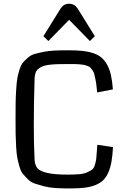

<svg xmlns="http://www.w3.org/2000/svg" viewBox="-20 -1012 704 1043"><path d="M64.5 0ZM508.8 -225.6 593.8 -212.9Q591.3 -166 585.4 -133.1Q579.6 -100.1 568.1 -74.2Q556.6 -48.3 540 -32.5Q523.4 -16.6 497.3 -6.3Q471.2 3.9 438.7 7.8Q406.2 11.7 360.4 11.7Q316.4 11.7 281.7 9.5Q247.1 7.3 218.5 -0.2Q189.9 -7.8 168.7 -14.9Q147.5 -22 131.1 -38.6Q114.7 -55.2 103.8 -68.4Q92.8 -81.5 85.2 -108.6Q77.6 -135.7 73.7 -156.2Q69.8 -176.8 67.6 -215.8Q65.4 -254.9 64.9 -284.2Q64.5 -313.5 64.5 -365.2Q64.5 -419.9 64.9 -453.1Q65.4 -486.3 67.9 -525.4Q70.3 -564.5 74 -585.9Q77.6 -607.4 85.7 -633.1Q93.8 -658.7 104 -671.1Q114.3 -683.6 130.9 -698.2Q147.5 -712.9 167.2 -718.5Q187 -724.1 215.3 -730Q243.7 -735.8 276.1 -737.3Q308.6 -738.8 351.6 -738.8Q396 -738.8 427.2 -735.6Q458.5 -732.4 485.8 -723.4Q513.2 -714.4 530.8 -699.5Q548.3 -684.6 561.8 -660.6Q575.2 -636.7 582.5 -604.2Q589.8 -571.8 593.3 -526.4L507.8 -509.8Q505.4 -534.7 503.4 -551.3Q501.5 -567.9 497.8 -584Q494.1 -600.1 491.9 -610.1Q489.7 -620.1 482.9 -629.6Q476.1 -639.2 471.9 -644Q467.8 -648.9 456.5 -653.3Q445.3 -657.7 437.7 -659.4Q430.2 -661.1 412.8 -662.6Q395.5 -664.1 382.8 -664.1Q370.1 -664.1 345.7 -664.1Q311.5 -664.1 289.8 -663.3Q268.1 -662.6 246.3 -659.9Q224.6 -657.2 212.2 -652.1Q199.7 -647 189 -638.4Q178.2 -629.9 173.6 -617.4Q168.9 -605 168 -587.4Q163.6 -458.5 163.6 -324.2Q163.6 -230.5 168 -141.1Q170.4 -113.3 183.8 -97.7Q197.3 -82 236.1 -72.8Q274.9 -63.5 346.2 -63.5Q384.3 -63.5 410.2 -65.7Q436 -67.9 453.6 -75.9Q471.2 -84 480.5 -90.6Q489.7 -97.2 495.4 -116.2Q501 -135.3 502.7 -148.2Q504.4 -161.1 506.3 -192.4Q506.8 -199.2 507.1 -203.1Q507.3 -207 507.8 -213.6Q508.3 -220.2 508.8 -225.6ZM355.5 -904.3 242.7 -789.1 215.8 -815.4 309.6 -966.3Q326.7 -991.7 355.5 -991.7Q384.3 -991.7 401.4 -966.3L495.1 -815.4L468.3 -789.1Z"/></svg>

Font: Coda
Style: Regular
Weight: 400
Designer: vernon adams
Foundry: vernon adams
Version: Version 2.001; ttfautohint (v0.8) -r 50 -G 200 -x